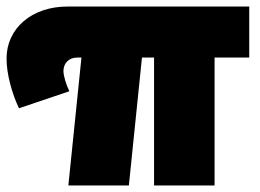

<svg xmlns="http://www.w3.org/2000/svg" viewBox="-42 -567 795 587"><path d="M16 -236 170 -288C160 -309 152 -335 152 -350C152 -374 169 -391 194 -391H207L167 0H352L392 -391H429V0H614V-391H720V-547H164C55 -547 -22 -480 -22 -388C-22 -342 -6 -282 16 -236Z"/></svg>

Font: Chess Sans Black
Style: Regular
Weight: 900
Designer: Wolf Bōese
Foundry: Wolf Bōese
Version: Version 7.223;Glyphs 3.3 (3306)